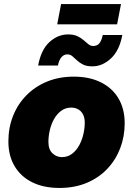

<svg xmlns="http://www.w3.org/2000/svg" viewBox="-20 -908 651 939"><path d="M270.5 11.2Q193.4 11.2 137.5 -16.6Q81.5 -44.4 51.3 -95.5Q21 -146.5 21 -216.3Q21 -284.2 44.2 -342Q67.4 -399.9 109.9 -442.6Q152.3 -485.4 210.9 -509.3Q269.5 -533.2 340.8 -533.2Q418 -533.2 473.9 -505.1Q529.8 -477.1 559.8 -426Q589.8 -375 589.8 -305.2Q589.8 -240.7 568.1 -183.6Q546.4 -126.5 504.9 -82.5Q463.4 -38.6 404.3 -13.7Q345.2 11.2 270.5 11.2ZM282.7 -139.6Q311 -139.6 332.3 -155.8Q353.5 -171.9 367.2 -197Q380.9 -222.2 387.7 -251.5Q394.5 -280.8 394.5 -308.1Q394.5 -333 385.5 -349.4Q376.5 -365.7 361.6 -373.8Q346.7 -381.8 328.6 -381.8Q300.3 -381.8 279.1 -366Q257.8 -350.1 243.9 -325Q230 -299.8 223.4 -270.5Q216.8 -241.2 216.8 -214.4Q216.8 -176.8 236.6 -158.2Q256.3 -139.6 282.7 -139.6ZM431.6 -583.5Q403.8 -583.5 386.2 -592.3Q368.7 -601.1 356.4 -612.8Q344.2 -624.5 333.7 -633.3Q323.2 -642.1 309.6 -642.1Q292.5 -642.1 280.5 -628.2Q268.6 -614.3 263.2 -587.4H166.5Q180.7 -664.6 221.7 -702.1Q262.7 -739.7 313 -739.7Q340.3 -739.7 358.4 -731.2Q376.5 -722.7 389.2 -711.4Q401.9 -700.2 412.4 -691.7Q422.9 -683.1 435.5 -683.1Q456.1 -683.1 466.8 -697.3Q477.5 -711.4 482.4 -736.8H578.1Q564.5 -661.6 522.9 -622.6Q481.4 -583.5 431.6 -583.5ZM571.8 -888.2 552.7 -789.1H259.8L278.8 -888.2Z"/></svg>

Font: Inter 28pt Black
Style: Italic
Weight: 900
Italic angle: -9.3988°
Designer: Rasmus Andersson
Foundry: rsms
Version: Version 4.001;git-66647c0bb